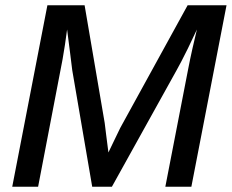

<svg xmlns="http://www.w3.org/2000/svg" viewBox="-20 -708 879 728"><path d="M217.3 -483.4 124.5 0H26.4L159.7 -688H300.8L377 -241.7Q378.9 -224.1 382.6 -196.3Q386.2 -168.5 391.1 -129.9Q402.8 -153.8 413.8 -177.2Q424.8 -200.7 436 -223.1L691.4 -688H838.9L705.6 0H606.9L693.4 -445.8Q701.2 -486.3 709.7 -523.9Q718.3 -561.5 726.6 -596.2Q707 -553.7 692.4 -524.2Q677.7 -494.6 667.5 -474.9Q657.2 -455.1 649.4 -441.4L404.3 0H329.6L253.9 -441.9Q250.5 -470.2 245.6 -508.8Q240.7 -547.4 234.4 -596.2Q230.5 -566.4 226.3 -538.3Q222.2 -510.3 217.3 -483.4Z"/></svg>

Font: Arimo Medium
Style: Italic
Weight: 500
Italic angle: -12°
Designer: Steve Matteson
Foundry: Monotype Imaging Inc.
Version: Version 1.33